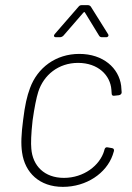

<svg xmlns="http://www.w3.org/2000/svg" viewBox="-20 -720 514 748"><path d="M198 -575H213C218 -575 223 -577 227 -581L305 -671C308 -674 311 -673 311 -671L366 -581C369 -576 373 -575 378 -575H394C401 -575 405 -581 401 -587L334 -694C331 -698 327 -700 322 -700H299C294 -700 290 -699 286 -694L193 -587C188 -581 190 -575 198 -575ZM225 8C317 8 394 -45 419 -116C421 -123 423 -128 424 -132C425 -139 422 -142 416 -143L399 -146C394 -147 390 -145 388 -140C387 -138 386 -135 386 -134C386 -134 386 -134 386 -133C369 -75 306 -27 229 -27C153 -27 107 -74 102 -141C100 -162 101 -197 107 -251C114 -301 122 -340 129 -362C150 -428 208 -475 284 -475C362 -475 410 -427 414 -370L415 -356C415 -349 419 -346 425 -347L443 -349C449 -350 454 -354 454 -360C453 -368 453 -377 452 -386C443 -455 382 -510 289 -510C197 -510 126 -456 97 -377C85 -345 77 -310 70 -252C63 -198 61 -159 66 -126C77 -47 134 8 225 8Z"/></svg>

Font: Barlow ExtraLight
Style: Italic
Weight: 275
Italic angle: -7°
Designer: Jeremy Tribby
Foundry: Tribby Type
Version: Version 1.422;hotconv 1.0.109;makeotfexe 2.5.65596